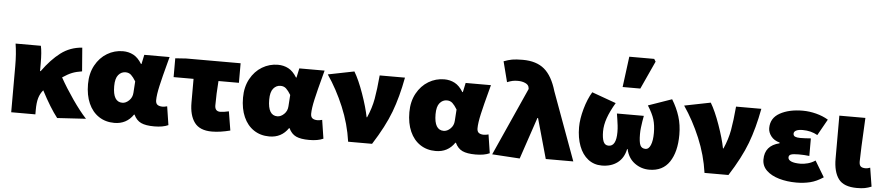

<svg xmlns="http://www.w3.org/2000/svg" viewBox="-47 -1197 7066 1535"><g transform="rotate(5 3486.0 -429.5)"><path d="M54 -550H257Q268 -502 268 -410V-348H273Q343 -445 417 -501Q491 -557 588 -564L603 -375Q557 -368 524 -355Q491 -342 448 -313Q493 -232 554 -144Q615 -56 667 0L437 14Q378 -61 307 -197Q283 -169 272 -132Q261 -95 261 -35V0H67V-371Q67 -471 54 -550Z M659 -278Q659 -364 694.5 -429Q730 -494 788.5 -529Q847 -564 915 -564Q961 -564 999 -544Q1037 -524 1067 -475H1071L1087 -550H1290L1277 -501Q1247 -390 1230 -315Q1213 -240 1213 -197Q1213 -171 1227.5 -160.5Q1242 -150 1268 -150Q1283 -150 1305 -156L1328 -7Q1285 13 1215 13Q1147 13 1109.5 -4.5Q1072 -22 1051 -67H1047Q993 13 895 13Q824 13 770.5 -22.5Q717 -58 688 -123.5Q659 -189 659 -278ZM1027 -241 1033 -332Q1013 -365 995 -381.5Q977 -398 950 -398Q916 -398 892.5 -370Q869 -342 869 -280Q869 -153 945 -153Q973 -153 999 -178Q1025 -203 1027 -241Z M1496 -203V-393H1336V-544L1424 -550H1860V-393H1696Q1688 -289 1688 -197Q1688 -149 1732 -149Q1756 -149 1800 -159L1825 -7Q1743 14 1678 14Q1581 14 1538.5 -43Q1496 -100 1496 -203Z M1903 -278Q1903 -364 1938.5 -429Q1974 -494 2032.5 -529Q2091 -564 2159 -564Q2205 -564 2243 -544Q2281 -524 2311 -475H2315L2331 -550H2534L2521 -501Q2491 -390 2474 -315Q2457 -240 2457 -197Q2457 -171 2471.5 -160.5Q2486 -150 2512 -150Q2527 -150 2549 -156L2572 -7Q2529 13 2459 13Q2391 13 2353.5 -4.5Q2316 -22 2295 -67H2291Q2237 13 2139 13Q2068 13 2014.5 -22.5Q1961 -58 1932 -123.5Q1903 -189 1903 -278ZM2271 -241 2277 -332Q2257 -365 2239 -381.5Q2221 -398 2194 -398Q2160 -398 2136.5 -370Q2113 -342 2113 -280Q2113 -153 2189 -153Q2217 -153 2243 -178Q2269 -203 2271 -241Z M2562 -522 2772 -564Q2810 -501 2848 -393.5Q2886 -286 2901 -208H2905Q2939 -285 2952.5 -360.5Q2966 -436 2976 -550H3179Q3150 -393 3104 -271Q3058 -149 2963 0H2771Q2751 -142 2694.5 -276.5Q2638 -411 2562 -522Z M3238 -278Q3238 -364 3273.5 -429Q3309 -494 3367.5 -529Q3426 -564 3494 -564Q3540 -564 3578 -544Q3616 -524 3646 -475H3650L3666 -550H3869L3856 -501Q3826 -390 3809 -315Q3792 -240 3792 -197Q3792 -171 3806.5 -160.5Q3821 -150 3847 -150Q3862 -150 3884 -156L3907 -7Q3864 13 3794 13Q3726 13 3688.5 -4.5Q3651 -22 3630 -67H3626Q3572 13 3474 13Q3403 13 3349.5 -22.5Q3296 -58 3267 -123.5Q3238 -189 3238 -278ZM3606 -241 3612 -332Q3592 -365 3574 -381.5Q3556 -398 3529 -398Q3495 -398 3471.5 -370Q3448 -342 3448 -280Q3448 -153 3524 -153Q3552 -153 3578 -178Q3604 -203 3606 -241Z M3927 0 4172 -546 4170 -558Q4167 -579 4141 -591Q4115 -603 4080 -603Q4056 -603 4038 -599Q4020 -595 3995 -585L3953 -749Q3990 -763 4020.5 -768.5Q4051 -774 4105 -774Q4215 -774 4279 -720Q4343 -666 4378 -546L4578 0H4357L4267 -321H4262L4149 14Z M4600 -277Q4600 -343 4623 -425Q4646 -507 4681 -564L4875 -494Q4834 -425 4814 -368Q4794 -311 4794 -260Q4794 -207 4806 -178.5Q4818 -150 4848 -150Q4909 -150 4909 -264Q4909 -292 4906 -317Q4903 -342 4899 -368L4892 -412H5108L5100 -366Q5096 -339 5093 -315Q5090 -291 5090 -264Q5090 -201 5101.5 -175.5Q5113 -150 5145 -150Q5170 -150 5185 -185.5Q5200 -221 5200 -283Q5200 -344 5186 -390.5Q5172 -437 5133 -498L5322 -564Q5362 -499 5383 -432Q5404 -365 5404 -286Q5404 -149 5350 -68Q5296 13 5188 13Q5123 13 5070.5 -25.5Q5018 -64 5002 -136H4998Q4983 -63 4932.5 -25Q4882 13 4807 13Q4744 13 4697 -23.5Q4650 -60 4625 -126Q4600 -192 4600 -277ZM4951 -873H5151L5164 -852L5061 -627H4919Z M5422 -522 5632 -564Q5670 -501 5708 -393.5Q5746 -286 5761 -208H5765Q5799 -285 5812.5 -360.5Q5826 -436 5836 -550H6039Q6010 -393 5964 -271Q5918 -149 5823 0H5631Q5611 -142 5554.5 -276.5Q5498 -411 5422 -522Z M6091 -148Q6091 -260 6208 -288V-294Q6163 -306 6139 -337Q6115 -368 6115 -402Q6115 -483 6188 -523.5Q6261 -564 6371 -564Q6424 -564 6478.5 -550Q6533 -536 6576 -510L6503 -380Q6450 -410 6384 -410Q6349 -410 6331 -400.5Q6313 -391 6313 -375Q6313 -358 6327.5 -351.5Q6342 -345 6368 -345Q6404 -345 6454 -349V-208Q6414 -213 6369 -213Q6325 -213 6307 -206.5Q6289 -200 6289 -182Q6289 -162 6314.5 -151Q6340 -140 6389 -140Q6415 -140 6447 -148.5Q6479 -157 6507 -176L6584 -48Q6530 -12 6478.5 0.5Q6427 13 6369 13Q6293 13 6229.5 -5.5Q6166 -24 6128.5 -60Q6091 -96 6091 -148Z M6665 -205V-550H6874Q6859 -265 6859 -199Q6859 -171 6871 -160Q6883 -149 6911 -149Q6926 -149 6947 -157L6971 -7Q6944 4 6918.5 9Q6893 14 6855 14Q6749 14 6707 -42.5Q6665 -99 6665 -205Z"/></g></svg>

Font: Nebula Sans Black
Style: Regular
Weight: 900
Designer: Paul D. Hunt for Adobe (as Source Sans)
Foundry: Nebula Entertainment & Broadcasting LLC
Version: Version 1.010